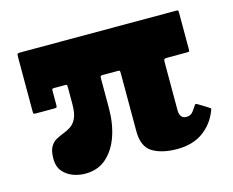

<svg xmlns="http://www.w3.org/2000/svg" viewBox="-78 -606 882 726"><g transform="rotate(-15 363.5 -243.0)"><path d="M672.5 -486.5Q672.5 -494.5 671 -495.5Q669.5 -496.5 661.5 -496.5H58Q45.5 -496.5 43.2 -494.8Q41 -493 41 -480.5V-271.5Q41 -262 42.2 -260.2Q43.5 -258.5 53 -258.5H121.5Q131.5 -258.5 132.8 -260.8Q134 -263 134 -273V-321Q134 -329 134.8 -331.2Q135.5 -333.5 143.5 -333.5H183.5Q192 -333.5 192.8 -331.5Q193.5 -329.5 193.5 -321.5V-257.5Q193.5 -222 184.8 -202.8Q176 -183.5 161.8 -174Q147.5 -164.5 132 -158.8Q116.5 -153 102.5 -145.2Q88.5 -137.5 79.5 -121.5Q70.5 -105.5 70.5 -74.5Q70.5 -45.5 85.5 -27Q100.5 -8.5 124 0.8Q147.5 10 173.5 10Q222.5 10 255.5 -18.8Q288.5 -47.5 305.8 -96.5Q323 -145.5 323 -206.5V-321Q323 -330 324.5 -331.8Q326 -333.5 335 -333.5H390Q398.5 -333.5 399.5 -331.5Q400.5 -329.5 400.5 -321V-95Q400.5 -34.5 437 -12.2Q473.5 10 533 10Q594 10 634.2 -18.8Q674.5 -47.5 693.5 -96Q697 -104.5 695.2 -106Q693.5 -107.5 686.5 -112L651.5 -133.5Q644 -138 641.8 -135.8Q639.5 -133.5 635.5 -127Q624.5 -109 616.8 -103.8Q609 -98.5 597 -98.5Q584.5 -98.5 578 -107.2Q571.5 -116 571.5 -131V-315Q571.5 -327.5 573 -330.5Q574.5 -333.5 587.5 -333.5H662.5Q670.5 -333.5 671.5 -335.2Q672.5 -337 672.5 -345Z"/></g></svg>

Font: Besley ExtraBold
Style: Regular
Weight: 800
Designer: Owen Earl
Foundry: indestructible type*
Version: Version 2.001